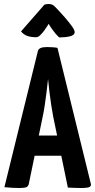

<svg xmlns="http://www.w3.org/2000/svg" viewBox="-20 -937 477 959"><path d="M73 2Q62 2 42 1Q22 0 2 -2L169 -681Q173 -702 214 -702Q228 -702 242.5 -701Q257 -700 267 -698L434 -18Q436 -8 427 -3Q418 2 384 2Q373 2 357 1.5Q341 1 319 0L246 -353Q241 -380 236 -411.5Q231 -443 227 -477Q223 -511 220 -542Q217 -511 212.5 -477Q208 -443 203.5 -411.5Q199 -380 193 -353L124 -19Q122 -9 114.5 -3.5Q107 2 73 2ZM116 -159V-260H342V-159ZM276 -750Q276 -750 270.5 -755Q265 -760 257 -769.5Q249 -779 240 -791.5Q231 -804 223 -818Q223 -818 217 -808Q211 -798 201 -784.5Q191 -771 180.5 -761Q170 -751 161 -751Q135 -751 116.5 -757.5Q98 -764 85 -780L202 -914Q213 -917 224 -917Q232 -917 240 -914Q248 -911 255 -903Q255 -903 270 -887.5Q285 -872 304 -850Q323 -828 338 -807.5Q353 -787 353 -777Q353 -761 329 -755.5Q305 -750 276 -750Z"/></svg>

Font: Yanone Kaffeesatz ExtraLight
Style: Regular
Weight: 200
Designer: Yanone (Cyrillic: Daniel Pouzeot, Huerta Tipografica, and Cyreal)
Foundry: Yanone
Version: Version 2.003